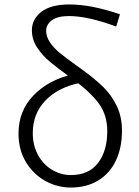

<svg xmlns="http://www.w3.org/2000/svg" viewBox="-20 -828 623 861"><path d="M63 -229Q63 -331 130.5 -400.5Q198 -470 304 -494L337 -456Q238 -435 182.5 -376Q127 -317 127 -232Q127 -176 150.5 -133Q174 -90 213.5 -66.5Q253 -43 298 -43Q378 -43 419.5 -97Q461 -151 461 -240Q461 -315 420.5 -367.5Q380 -420 305 -474Q240 -521 206 -549Q172 -577 147.5 -613.5Q123 -650 123 -692Q123 -742 165.5 -775Q208 -808 291 -808Q340 -808 394.5 -797.5Q449 -787 518 -764L501 -709Q374 -756 289 -756Q238 -756 212.5 -737Q187 -718 187 -690Q187 -663 204 -638Q221 -613 247 -591.5Q273 -570 322 -535L351 -514Q406 -474 443 -438Q480 -402 503.5 -353Q527 -304 527 -242Q527 -166 500 -108.5Q473 -51 421 -19Q369 13 297 13Q237 13 183.5 -16.5Q130 -46 96.5 -101Q63 -156 63 -229Z"/></svg>

Font: 寒蝉端黑体 Light
Style: Regular
Weight: 300
Designer: ChillDuanSans {Warren2060}; 
Source Han Sans {Ryoko NISHIZUKA 西塚涼子 (kana, bopomofo & ideographs); Paul D. Hunt (Latin, G
Foundry: ChillType&Adobe
Version: Version 1.300;Glyphs 3.3 (3306)